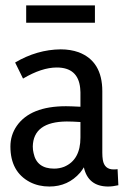

<svg xmlns="http://www.w3.org/2000/svg" viewBox="-20 -681 469 712"><path d="M379.9 10.7Q398.4 10.7 418.9 5.9L416 -53.7Q410.2 -52.7 401.4 -52.7Q367.2 -52.7 361.3 -87.9Q359.4 -99.6 359.4 -114.3V-342.8Q359.4 -454.1 271.5 -487.3Q241.2 -498 205.1 -498Q117.2 -497.1 36.1 -449.2L65.4 -389.6Q134.8 -430.7 190.4 -430.7Q269.5 -430.7 277.3 -354.5Q278.3 -346.7 278.3 -338.9V-285.2Q241.2 -287.1 224.6 -287.1Q92.8 -287.1 42 -213.9Q18.6 -179.7 18.6 -137.7Q18.6 -43.9 90.8 -5.9Q123 10.7 163.1 10.7Q232.4 10.7 277.3 -41Q285.2 -50.8 291 -60.5Q306.6 9.8 379.9 10.7ZM180.7 -55.7Q116.2 -55.7 104.5 -113.3Q101.6 -125 101.6 -137.7Q103.5 -229.5 227.5 -230.5Q248 -230.5 278.3 -228.5V-170.9Q278.3 -87.9 217.8 -62.5Q200.2 -55.7 180.7 -55.7ZM77.1 -661.1V-596.7H332V-661.1Z"/></svg>

Font: Yaldevi Colombo Medium
Style: Regular
Weight: 500
Designer: Sol Matas, Denzil Rajitha, Kosala Senevirathne and Pathum Egodawatta
Foundry: Mooniak
Version: Version 1.020 ; ttfautohint (v1.6)